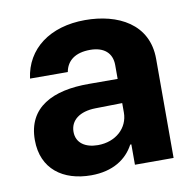

<svg xmlns="http://www.w3.org/2000/svg" viewBox="-68 -622 715 702"><g transform="rotate(-10 290.0 -271.5)"><path d="M215.9 10.3C296.5 10.3 348.7 -24.9 375.4 -75.6H379.6V0H523.1V-367.9C523.1 -497.9 413 -552.6 291.5 -552.6C160.9 -552.6 70.7 -485.1 56.5 -376.8L196.7 -376.4C204.2 -418.3 236.5 -442.1 290.8 -442.1C342.3 -442.1 371.8 -416.2 371.8 -371.4V-320L265.3 -320.3C131 -321 34.8 -274.1 34.8 -152.3C34.8 -44.4 111.9 10.3 215.9 10.3ZM179.3 -157.3C179.3 -199.9 214.1 -227.3 273.4 -228.3L372.9 -230.1V-195C372.9 -137.8 325.6 -94.1 259.2 -94.1C212.7 -94.1 179.3 -115.8 179.3 -157.3Z"/></g></svg>

Font: Margiela Sans
Style: Bold
Weight: 700
Designer: Stefan Endress, Andreas Faust
Version: Version 1.100;FEAKit 1.0